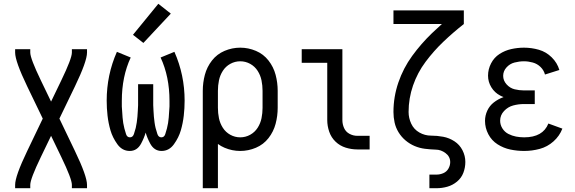

<svg xmlns="http://www.w3.org/2000/svg" viewBox="-20 -790 3040 1015"><path d="M60 205V187Q60 141 124 8L206 -163L124 -333Q60 -466 60 -512V-530H140V-512Q140 -481 196 -365L250 -253L304 -365Q360 -481 360 -512V-530H440V-512Q440 -466 376 -333L294 -163L376 8Q440 141 440 187V205H360V187Q360 156 304 40L250 -72L196 40Q140 156 140 187V205Z M666 8Q626 8 600.5 -27.5Q575 -63 564 -101Q553 -139 548.5 -178.5Q544 -218 544 -258Q544 -394 598 -516L671 -486Q624 -385 624 -257V-247V-237V-227Q625 -213 626 -198Q627 -183 628 -168.5Q629 -154 631.5 -139.5Q634 -125 637.5 -111Q641 -97 646.5 -80.5Q652 -64 667 -64Q682 -64 688 -81.5Q694 -99 697.5 -113.5Q701 -128 703 -143Q705 -158 706.5 -173.5Q708 -189 708.5 -204Q709 -219 710 -234V-345H790V-234Q791 -219 791.5 -204Q792 -189 793.5 -173.5Q795 -158 797 -143Q799 -128 802.5 -113.5Q806 -99 812 -81.5Q818 -64 833 -64Q848 -64 853.5 -80.5Q859 -97 862.5 -111Q866 -125 868.5 -139.5Q871 -154 872 -168.5Q873 -183 874 -198Q875 -213 876 -227V-237V-247V-257Q876 -385 829 -486L902 -516Q956 -394 956 -258Q956 -218 951.5 -178.5Q947 -139 936 -101Q925 -63 899.5 -27.5Q874 8 834 8Q795 8 774 -31Q758 -61 750 -89Q742 -61 726 -31Q705 8 666 8ZM738 -563 683 -606 817 -770 883 -718Z M1052 205V-310Q1052 -353 1063 -394.5Q1074 -436 1100.5 -470Q1127 -504 1167 -521Q1207 -538 1250 -538Q1293 -538 1333 -521Q1373 -504 1399.5 -470Q1426 -436 1437 -394.5Q1448 -353 1448 -310V-220Q1448 -177 1437 -135.5Q1426 -94 1399.5 -60Q1373 -26 1333 -9Q1293 8 1250 8Q1207 8 1167 -9Q1148 -17 1132 -29V205ZM1250 -64Q1278 -64 1302.5 -77.5Q1327 -91 1342 -114.5Q1357 -138 1362.5 -165Q1368 -192 1368 -220V-310Q1368 -338 1362.5 -365Q1357 -392 1342 -415.5Q1327 -439 1302.5 -452.5Q1278 -466 1250 -466Q1222 -466 1197.5 -452.5Q1173 -439 1158 -415.5Q1143 -392 1137.5 -365Q1132 -338 1132 -310V-220Q1132 -192 1137.5 -165Q1143 -138 1158 -114.5Q1173 -91 1197.5 -77.5Q1222 -64 1250 -64ZM1052 -215V-219Z M1869 0Q1838 0 1807.5 -9.5Q1777 -19 1754 -41Q1731 -63 1720.5 -93.5Q1710 -124 1710 -155V-458H1575V-530H1790V-155Q1790 -133 1799 -113Q1808 -93 1827.5 -82.5Q1847 -72 1869 -72H1934V0Z M2250 205V133H2288Q2306 133 2323.5 125.5Q2341 118 2350.5 101.5Q2360 85 2360 67Q2360 38 2335.5 19.5Q2311 1 2283 1Q2254 0 2226 -3.5Q2198 -7 2172 -18Q2146 -29 2124 -47.5Q2102 -66 2087 -90.5Q2072 -115 2066 -142.5Q2060 -170 2060 -198Q2060 -278 2086 -354Q2112 -430 2159 -494.5Q2206 -559 2263 -614Q2289 -639 2316 -663H2060V-735H2432V-663Q2376 -619 2324.5 -570Q2273 -521 2230 -463.5Q2187 -406 2163.5 -338Q2140 -270 2140 -198Q2140 -166 2154 -136Q2168 -106 2197 -89.5Q2226 -73 2259 -73Q2291 -73 2323 -67Q2355 -61 2382.5 -43Q2410 -25 2425 4.5Q2440 34 2440 66Q2440 96 2429.5 123.5Q2419 151 2396 170Q2373 189 2345 197Q2317 205 2288 205Z M2751 8Q2714 8 2678 0.5Q2642 -7 2610.5 -27Q2579 -47 2561.5 -80.5Q2544 -114 2544 -151Q2544 -179 2556 -205Q2568 -231 2590.5 -248.5Q2613 -266 2640 -276L2642 -277Q2633 -280 2624 -285Q2595 -300 2577.5 -328.5Q2560 -357 2560 -390Q2560 -424 2576 -455Q2592 -486 2620.5 -504.5Q2649 -523 2682.5 -530.5Q2716 -538 2750 -538Q2790 -538 2828.5 -527Q2867 -516 2896.5 -487Q2926 -458 2937 -420L2861 -396Q2855 -419 2837.5 -436Q2820 -453 2796.5 -459.5Q2773 -466 2750 -466Q2725 -466 2700 -459.5Q2675 -453 2657.5 -433.5Q2640 -414 2640 -389Q2640 -364 2658 -344Q2676 -324 2700.5 -318Q2725 -312 2750 -312H2807V-240H2750Q2721 -240 2693 -232.5Q2665 -225 2644.5 -203Q2624 -181 2624 -152Q2624 -130 2636 -111Q2648 -92 2667.5 -82Q2687 -72 2708 -68Q2729 -64 2751 -64Q2850 -64 2879 -137L2953 -110Q2938 -71 2906 -42.5Q2874 -14 2833.5 -3Q2793 8 2751 8Z"/></svg>

Font: Iosevka SS08
Style: Regular
Weight: 400
Monospace: yes
Designer: Belleve Invis
Foundry: Belleve Invis
Version: 2.1.0; ttfautohint (v1.8.2)